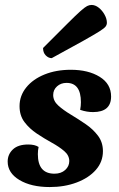

<svg xmlns="http://www.w3.org/2000/svg" viewBox="-20 -744 482 776"><path d="M181 12Q106 12 58.5 -16.5Q11 -45 11 -91Q11 -120 32 -140Q53 -160 94 -160Q121 -160 136 -150Q133 -136 133 -121Q133 -42 200 -42Q227 -42 243.5 -57Q260 -72 260 -93Q260 -116 239.5 -133.5Q219 -151 189 -167.5Q159 -184 129 -204Q99 -224 79 -250.5Q59 -277 59 -315Q59 -357 86 -390.5Q113 -424 160 -443Q207 -462 266 -462Q337 -462 383 -433.5Q429 -405 429 -354Q429 -291 356 -291Q344 -291 331.5 -293Q319 -295 304 -300Q307 -316 307 -331Q307 -409 249 -409Q226 -409 210.5 -395Q195 -381 195 -360Q195 -336 215.5 -317.5Q236 -299 266 -281Q296 -263 326 -242.5Q356 -222 376 -195.5Q396 -169 396 -133Q396 -90 367.5 -57.5Q339 -25 290 -6.5Q241 12 181 12ZM189 -509Q176 -509 165 -520Q154 -531 154 -550Q216 -612 251.5 -647.5Q287 -683 305 -699Q323 -715 332 -719.5Q341 -724 350 -724Q365 -724 379 -713Q393 -702 402.5 -685Q412 -668 412 -652Q412 -644 407 -637Q402 -630 381.5 -617Q361 -604 315.5 -578.5Q270 -553 189 -509Z"/></svg>

Font: Petrona ExtraBold
Style: Italic
Weight: 800
Italic angle: -9°
Designer: Ringo R. Seeber
Foundry: Ringo R. Seeber
Version: Version 2.001; ttfautohint (v1.8.3)